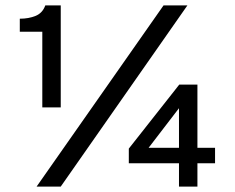

<svg xmlns="http://www.w3.org/2000/svg" viewBox="-20 -688 866 708"><path d="M115 0 583 -668H671L204 0ZM136 -292V-571H53V-619Q86 -619 111.5 -629.5Q137 -640 147 -668H204V-292ZM640 0V-86H455V-140L641 -376H708V-143H773V-86H708V0ZM528 -143H640V-289Z"/></svg>

Font: Atkinson Hyperlegible
Style: Regular
Weight: 400
Designer: Elliott Scott, Megan Eiswerth, Linus Boman, Theodore Petrosky
Foundry: Braille Institute
Version: Version 1.006; ttfautohint (v1.8.3)